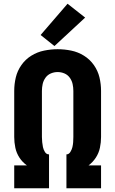

<svg xmlns="http://www.w3.org/2000/svg" viewBox="-20 -1006 616 1026"><path d="M56 0H242V-181Q228 -181 220 -194Q212 -207 209.5 -220Q207 -233 205.5 -246.5Q204 -260 204 -274V-520Q204 -539 208 -557Q212 -575 223 -590.5Q234 -606 251.5 -613.5Q269 -621 288 -621Q307 -621 324.5 -613.5Q342 -606 353 -590.5Q364 -575 368 -557Q372 -539 372 -520V-274Q372 -260 371 -246.5Q370 -233 367 -220Q364 -207 356 -194Q348 -181 335 -181V0H520V-122H453Q476 -139 492 -163.5Q508 -188 514 -216.5Q520 -245 520 -274V-520Q520 -557 511.5 -592.5Q503 -628 481.5 -658.5Q460 -689 428.5 -708.5Q397 -728 361 -735.5Q325 -743 288 -743Q252 -743 215.5 -735.5Q179 -728 147.5 -708.5Q116 -689 94.5 -658.5Q73 -628 64.5 -592.5Q56 -557 56 -520V-274Q56 -245 62 -216.5Q68 -188 84 -163.5Q100 -139 124 -122H56ZM271 -760 435 -912 341 -986 197 -819Z"/></svg>

Font: Iosevka Sparkle Heavy
Style: Regular
Weight: 900
Designer: Belleve Invis
Foundry: Belleve Invis
Version: Version 4.5.0; ttfautohint (v1.8.3)